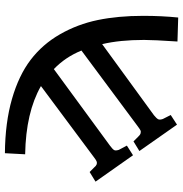

<svg xmlns="http://www.w3.org/2000/svg" viewBox="-2 -555 742 778"><g transform="rotate(-90 369.0 -166.0)"><path d="M687 185.1 589.8 182.1Q596.2 85 596.2 46.9Q596.2 -51.8 579.1 -123L291 86.9Q278.3 97.2 274.9 103.8Q271.5 110.4 275.9 123L292 154.8L252.9 180.2L146 27.8L185.1 3.9L203.1 22Q210.9 30.8 217.8 32.7Q224.6 34.7 230 32Q235.4 29.3 245.1 22L553.2 -207Q526.4 -272.5 478 -318.8L167 -90.8Q153.3 -80.6 149.9 -74.5Q146.5 -68.4 150.9 -55.2L168 -22.9L128.9 2L22 -149.9L61 -173.8L79.1 -155.8Q85.9 -147.5 92 -145.3Q98.1 -143.1 104 -145.5Q109.9 -147.9 120.1 -155.8L409.2 -371.1Q302.7 -432.1 132.8 -435.1L137.2 -517.1Q261.2 -516.1 356.9 -488.5Q452.6 -460.9 515.6 -412.8Q578.6 -364.7 619.1 -293.9Q659.7 -223.1 676.8 -140.9Q693.8 -58.6 693.8 43Q693.8 118.2 687 185.1Z"/></g></svg>

Font: Literata Book Medium
Style: Regular
Weight: 500
Designer: Latin by Veronika Burian and Jose Scaglione. Greek by Irene Vlachou. Cyrillic by Vera Evstafieva
Foundry: TypeTogether
Version: Version 2.003;PS 002.003;hotconv 1.0.88;makeotf.lib2.5.64775